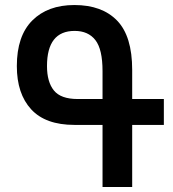

<svg xmlns="http://www.w3.org/2000/svg" viewBox="-20 -744 689 764"><path d="M632 -247V-350H506V-466Q506 -600 446 -662Q386 -724 276 -724Q170 -724 108.5 -662.5Q47 -601 47 -481Q47 -371 104 -309Q161 -247 276 -247H388V0H506V-247ZM289 -350Q222 -350 194.5 -384Q167 -418 167 -481Q167 -621 277 -621Q331 -621 359.5 -584.5Q388 -548 388 -461V-350Z"/></svg>

Font: Noto Sans Armenian Condensed Semi
Style: Regular
Weight: 600
Width: 3
Designer: Monotype Design Team
Foundry: Monotype Imaging Inc.
Version: Version 1.901